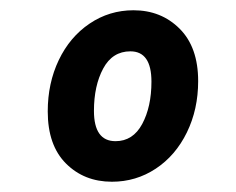

<svg xmlns="http://www.w3.org/2000/svg" viewBox="-20 -728 459 374"><path d="M73 -511Q73 -566 94.5 -611Q116 -656 154.5 -682Q193 -708 240 -708Q294 -708 330 -672Q366 -636 366 -570Q366 -515 344 -470Q322 -425 283.5 -399.5Q245 -374 198 -374Q144 -374 108.5 -409.5Q73 -445 73 -511ZM275 -569Q275 -628 234 -628Q199 -628 181 -594.5Q163 -561 163 -512Q163 -453 205 -453Q239 -453 257 -486.5Q275 -520 275 -569Z"/></svg>

Font: Fira Sans Compressed SemiBold
Style: Italic
Weight: 600
Width: 1
Italic angle: -8°
Designer: bBox Type GmbH & Carrois Corporate GbR & Edenspiekermann AG
Foundry: bBox Type GmbH & Carrois Corporate GbR & Edenspiekermann AG
Version: Version 4.301